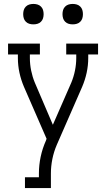

<svg xmlns="http://www.w3.org/2000/svg" viewBox="-20 -957 540 977"><path d="M107 0V-55H178V-74Q178 -117 187 -159.5Q196 -202 214 -242L217 -251L102 -515Q87 -550 79 -587Q71 -624 71 -662V-680H21V-735H183V-680H132V-662Q132 -630 138.5 -598Q145 -566 157 -537L249 -322L343 -537Q355 -566 361.5 -598Q368 -630 368 -662V-680H317V-735H479V-680H429V-662Q429 -624 421 -587Q413 -550 398 -515L269 -220Q254 -185 246.5 -148Q239 -111 239 -74V0ZM350 -833Q339 -833 329 -836Q319 -839 311.5 -846.5Q304 -854 301 -864Q298 -874 298 -885Q298 -896 301 -906Q304 -916 311.5 -923.5Q319 -931 329 -934Q339 -937 350 -937Q361 -937 371 -934Q381 -931 388.5 -923.5Q396 -916 399 -906Q402 -896 402 -885Q402 -874 399 -864Q396 -854 388.5 -846.5Q381 -839 371 -836Q361 -833 350 -833ZM150 -833Q139 -833 129 -836Q119 -839 111.5 -846.5Q104 -854 101 -864Q98 -874 98 -885Q98 -896 101 -906Q104 -916 111.5 -923.5Q119 -931 129 -934Q139 -937 150 -937Q161 -937 171 -934Q181 -931 188.5 -923.5Q196 -916 199 -906Q202 -896 202 -885Q202 -874 199 -864Q196 -854 188.5 -846.5Q181 -839 171 -836Q161 -833 150 -833Z"/></svg>

Font: Iosevka Curly Slab Light
Style: Regular
Weight: 300
Monospace: yes
Designer: Belleve Invis
Foundry: Belleve Invis
Version: Version 22.1.2; ttfautohint (v1.8.4)